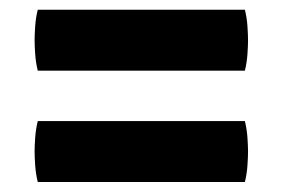

<svg xmlns="http://www.w3.org/2000/svg" viewBox="-20 -517 580 394"><path d="M57.5 -143.5Q53.5 -159.5 52.2 -177.5Q51 -195.5 51 -206Q51 -216.5 52.2 -234.5Q53.5 -252.5 57.5 -268.5H482.5Q486.5 -252.5 487.8 -234.5Q489 -216.5 489 -206Q489 -195.5 487.8 -177.5Q486.5 -159.5 482.5 -143.5ZM57.5 -372Q53.5 -388 52.2 -406Q51 -424 51 -434.5Q51 -445 52.2 -463.2Q53.5 -481.5 57.5 -497H482.5Q486.5 -481.5 487.8 -463.2Q489 -445 489 -434.5Q489 -424 487.8 -406Q486.5 -388 482.5 -372Z"/></svg>

Font: Signika
Style: Bold
Weight: 700
Designer: Anna Giedry
Foundry: Anna Giedry
Version: Version 2.001